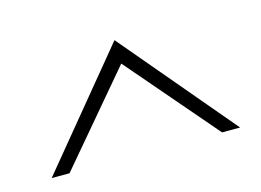

<svg xmlns="http://www.w3.org/2000/svg" viewBox="-48 -560 539 396"><g transform="rotate(-15 221.5 -361.5)"><path d="M422.9 -240.7 219.2 -481.9 20.5 -240.7H58.6L220.2 -431.6L384.3 -240.7Z"/></g></svg>

Font: Petit Formal Script
Style: Regular
Weight: 400
Designer: Pablo Impallari, Brenda Gallo, Rodrigo Fuenzalida
Foundry: Pablo Impallari, Brenda Gallo, Rodrigo Fuenzalida
Version: Version 1.001